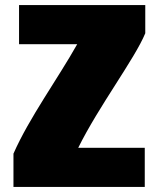

<svg xmlns="http://www.w3.org/2000/svg" viewBox="-20 -723 624 756"><path d="M550 13H33V-118C95 -259 207 -412 284 -549H55V-703H552V-592C511 -492 369 -305 288 -141H550Z"/></svg>

Font: Repo Black
Style: Regular
Weight: 900
Designer: Stefan Peev
Foundry: Context Ltd
Version: Version 1.502